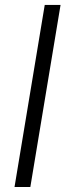

<svg xmlns="http://www.w3.org/2000/svg" viewBox="-20 -747 270 767"><path d="M221.9 -727.3 101.2 0H38L158.7 -727.3Z"/></svg>

Font: Karasuma Gothic
Style: Light Italic
Weight: 300
Italic angle: 9.39998°
Designer: Rasmus Andersson / Ryoko Nishizuka
Foundry: rsms
Version: Version 1.00